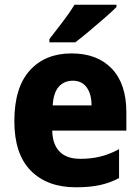

<svg xmlns="http://www.w3.org/2000/svg" viewBox="-20 -786 596 816"><path d="M284 -559Q393 -559 455 -494.5Q517 -430 517 -309V-231H202Q203 -173 233 -142Q263 -111 321 -111Q367 -111 406 -120.5Q445 -130 486 -152V-29Q448 -9 405 0.5Q362 10 302 10Q181 10 111 -60.5Q41 -131 41 -271Q41 -414 106.5 -486.5Q172 -559 284 -559ZM289 -443Q253 -443 230 -417.5Q207 -392 204 -338H369Q369 -386 348.5 -414.5Q328 -443 289 -443ZM475 -756Q457 -738 425 -710Q393 -682 359 -653.5Q325 -625 300 -606H190V-620Q215 -652 245.5 -692Q276 -732 297 -766H475Z"/></svg>

Font: Noto Sans Hebrew SemiCondensed ExtraBold
Style: Regular
Weight: 800
Width: 4
Designer: Monotype Design Team
Foundry: Monotype Imaging Inc.
Version: Version 2.004; ttfautohint (v1.8.4.7-5d5b)